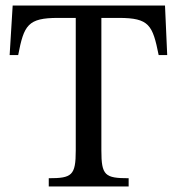

<svg xmlns="http://www.w3.org/2000/svg" viewBox="-20 -677 643 697"><path d="M587 -477 579 -657H26L15 -477H46C67 -586 81 -612 191 -612H255V-131C255 -40 241 -30 157 -30V0H447V-30C361 -30 348 -40 348 -131V-612H411C522 -612 534 -586 556 -477Z"/></svg>

Font: STIX Two Math
Style: Regular
Weight: 400
Designer: Ross Mills, John Hudson & Paul Hanslow, Tiro Typeworks Ltd; with portions MicroPress Inc., with additions and correction
Foundry: Tiro Typeworks Ltd
Version: Version 2.02 b142